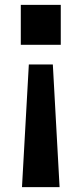

<svg xmlns="http://www.w3.org/2000/svg" viewBox="-20 -773 337 793"><path d="M65.9 -752.9H231V-587.9H65.9ZM99.1 -506.8H198.2L226.1 0H70.8Z"/></svg>

Font: Standard
Style: Bold
Weight: 400
Designer: Bryce Wilner
Version: Version 2.000;PS 2.0;hotconv 16.6.51;makeotf.lib2.5.65220 DE